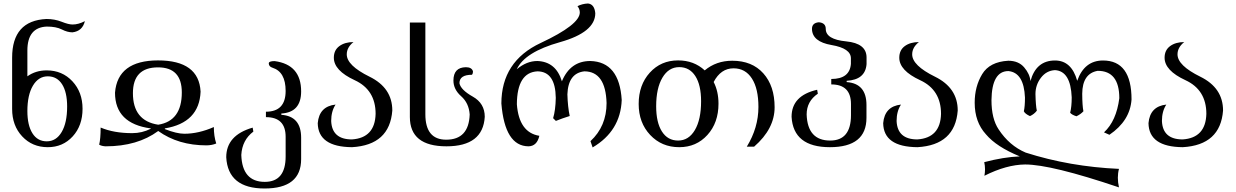

<svg xmlns="http://www.w3.org/2000/svg" viewBox="-20 -825 7008 1089"><path d="M245.1 -23.4Q298.8 -23.4 329.8 -76.2Q360.8 -128.9 360.8 -220.7Q360.8 -302.2 332 -347.2Q303.2 -392.1 251 -392.1Q198.2 -392.1 166.7 -339.1Q135.3 -286.1 135.3 -195.3Q135.3 -114.3 164.1 -68.8Q192.9 -23.4 245.1 -23.4ZM251 9.8Q163.1 9.8 106 -51.3Q48.8 -112.3 48.8 -207V-498Q48.8 -708 243.2 -717.3Q290 -717.3 329.3 -701.7Q368.7 -686 391.6 -686Q424.8 -686 461.4 -705.1Q447.8 -648.4 391.1 -641.6Q362.3 -641.6 330.6 -658Q298.8 -674.3 245.1 -674.3Q135.3 -669.4 135.3 -538.6V-392.1Q182.1 -425.8 245.1 -425.8Q333 -425.8 390.6 -364Q448.2 -302.2 448.2 -208Q448.2 -112.3 392.3 -51.3Q336.4 9.8 251 9.8Z M579.1 4.9Q556.6 3.9 542.5 -4.4Q550.8 -38.1 550.8 -101.6Q625.5 -69.8 730 -69.8Q785.6 -69.8 835 -94.7V-96.7Q632.3 -124 632.3 -299.3Q647 -481.9 876 -482.4Q1108.4 -482.4 1117.7 -305.2Q1110.4 -128.9 915 -96.7V-92.8Q982.4 -66.4 1025.4 -66.4Q1106.4 -66.4 1192.9 -104.5Q1192.9 -52.2 1206.5 -11.2Q1183.1 -1 1151.4 -0.5Q991.2 -0.5 877.4 -82Q759.8 4.9 579.1 4.9ZM877.4 -117.7Q1011.2 -138.7 1011.2 -300.8Q1011.2 -442.9 876.5 -442.9Q733.9 -442.9 733.9 -296.4Q733.9 -139.6 877.4 -117.7Z M1480.5 244.1Q1272.9 244.1 1263.2 66.9Q1263.2 -58.1 1413.1 -101.1L1417 -78.6Q1353.5 -30.8 1348.6 53.7Q1353.5 206.5 1481.9 206.5Q1600.1 206.5 1600.1 62.5V-49.3Q1600.1 -160.6 1488.3 -160.6V-191.4Q1600.1 -191.4 1600.1 -309.1Q1600.1 -417.5 1525.4 -440.9Q1504.9 -447.3 1504.4 -465.3Q1504.4 -478.5 1537.6 -478.5Q1688 -458.5 1688 -306.6Q1688 -187.5 1575.7 -181.2V-173.8Q1688 -166 1688 -43.9V77.6Q1688 244.1 1480.5 244.1Z M1976.6 9.8Q1784.2 8.3 1782.2 -126.5Q1790.5 -221.7 1883.3 -231.9Q1858.4 -193.8 1858.4 -138.7Q1862.8 -34.2 1976.1 -34.2Q2106.9 -43 2110.4 -179.2Q2110.4 -315.4 1991.9 -370.1Q1873.5 -424.8 1873.5 -497.6Q1873.5 -540.5 1904.8 -563.5Q1936 -586.4 1984.9 -586.4Q1946.8 -556.2 1946.8 -516.6Q1946.8 -453.6 2075.9 -390.1Q2205.1 -326.7 2205.1 -198.2Q2190.4 -2.4 1976.6 9.8Z M2512.2 4.9Q2304.7 4.9 2304.7 -161.6V-697.3H2392.6V-176.8Q2392.6 -32.7 2510.7 -32.7Q2639.2 -32.7 2644 -175.8Q2639.6 -240.2 2595.7 -279.1Q2551.8 -317.9 2551.8 -368.2Q2551.8 -442.9 2622.6 -443.8Q2655.3 -443.8 2662.6 -420.9Q2662.6 -406.7 2656.7 -400.9Q2585.9 -400.9 2585.9 -353Q2593.3 -315.4 2661.4 -277.1Q2729.5 -238.8 2729.5 -162.6Q2719.7 4.9 2512.2 4.9Z M3341.3 11.2 3329.1 -24.4Q3420.4 -108.9 3420.4 -240.7Q3415 -419.4 3294.9 -420.4Q3202.6 -410.6 3198.2 -290Q3200.2 -218.3 3211.4 -167Q3168.9 -153.8 3132.8 -139.2L3117.2 -154.8Q3130.9 -199.2 3132.3 -270Q3130.4 -418.5 3029.3 -420.4Q2912.6 -415 2911.6 -233.4Q2923.8 -73.2 3039.1 -54.7Q3025.9 3.9 2977.5 4.9Q2843.3 3.9 2823.7 -238.3Q2824.2 -477.1 3046.4 -581.1Q3268.6 -685.1 3268.6 -754.4Q3268.1 -774.4 3255.4 -790Q3282.2 -803.7 3314.9 -805.2Q3351.6 -801.3 3356.4 -750Q3356.4 -642.1 3156.2 -585.9Q2956.1 -529.8 2911.1 -432.1Q2966.8 -479 3027.8 -479Q3133.3 -475.1 3167 -363.8Q3214.8 -479 3328.1 -479Q3493.2 -474.6 3506.3 -257.8Q3499.5 -82 3341.3 11.2Z M3826.2 -27.8Q3886.2 -27.8 3921.4 -87.6Q3956.5 -147.5 3956.5 -250.5Q3956.5 -342.8 3923.8 -393.6Q3891.1 -444.3 3832.5 -444.3Q3772.5 -444.3 3737.1 -384.5Q3701.7 -324.7 3701.7 -222.2Q3701.7 -130.4 3734.4 -79.1Q3767.1 -27.8 3826.2 -27.8ZM3832.5 9.8Q3732.9 9.8 3667.7 -59.6Q3602.5 -128.9 3602.5 -235.4Q3602.5 -343.3 3665.5 -412.8Q3728.5 -482.4 3826.2 -482.4Q3916 -482.4 3977.1 -425.8Q4042.5 -480.5 4133.3 -480.5Q4245.6 -480.5 4309.6 -408.9Q4373.5 -337.4 4373.5 -216.8Q4373.5 -94.2 4257.3 6.8H4215.8Q4281.7 -100.6 4281.7 -218.3Q4281.7 -322.3 4244.6 -379.9Q4207.5 -437.5 4140.6 -437.5Q4068.4 -437.5 4027.8 -359.9Q4055.2 -306.6 4055.2 -236.8Q4055.2 -128.9 3992.4 -59.6Q3929.7 9.8 3832.5 9.8Z M4687 9.8Q4479.5 9.8 4469.7 -162.6Q4469.7 -282.7 4614.7 -315.9L4618.7 -293.5Q4555.2 -250.5 4555.2 -175.8Q4560.1 -27.8 4688.5 -27.8Q4806.6 -27.8 4806.6 -171.9V-234.9Q4806.6 -346.2 4694.8 -346.2V-377Q4799.3 -377 4806.2 -462.4V-494.1Q4806.2 -550.8 4696.3 -569.6Q4586.4 -588.4 4585.4 -661.1Q4585.4 -695.3 4624.5 -698.7Q4663.6 -695.3 4663.6 -661.1Q4663.6 -601.6 4779.3 -590.3Q4895 -579.1 4895 -499V-461.4Q4888.2 -372.6 4782.2 -366.7V-359.4Q4894.5 -351.6 4894.5 -229.5V-156.7Q4894.5 9.8 4687 9.8Z M5183.6 9.8Q4991.2 8.3 4989.3 -126.5Q4997.6 -221.7 5090.3 -231.9Q5065.4 -193.8 5065.4 -138.7Q5069.8 -34.2 5183.1 -34.2Q5314 -43 5317.4 -179.2Q5317.4 -315.4 5199 -370.1Q5080.6 -424.8 5080.6 -497.6Q5080.6 -540.5 5111.8 -563.5Q5143.1 -586.4 5191.9 -586.4Q5153.8 -556.2 5153.8 -516.6Q5153.8 -453.6 5283 -390.1Q5412.1 -326.7 5412.1 -198.2Q5397.5 -2.4 5183.6 9.8Z M6326.7 237.8Q5942.4 107.9 5794.4 107.9Q5688.5 108.9 5563.5 171.9Q5566.9 153.3 5566.9 135.3Q5566.9 114.7 5562.5 94.7Q5671.4 65.9 5764.2 62Q5631.8 7.8 5572.3 -63Q5508.3 -132.8 5508.3 -242.2Q5508.3 -334.5 5550.8 -404.5Q5593.3 -474.6 5698.7 -480.5Q5756.8 -480.5 5788.8 -443.1Q5820.8 -405.8 5824.7 -365.2Q5856.4 -481.9 5963.9 -481.9Q6057.6 -481.9 6089.8 -366.7Q6130.4 -481.9 6236.3 -481.9Q6397.9 -481.9 6397.9 -260.7Q6389.6 -140.1 6272.5 -60.5L6241.7 -74.2Q6312 -138.7 6328.6 -268.1Q6328.6 -423.3 6206.1 -423.3Q6119.1 -408.2 6118.2 -293Q6118.7 -224.1 6125 -193.8Q6109.4 -176.8 6085.4 -165.5Q6059.1 -173.8 6049.8 -185.5Q6058.6 -219.2 6058.6 -272.9Q6052.7 -421.9 5963.9 -427.2Q5915.5 -424.8 5884.3 -384.3Q5853 -343.8 5853 -291.5Q5854.5 -224.6 5860.8 -197.3Q5845.7 -177.2 5821.8 -166.5Q5793.9 -179.2 5787.1 -193.8Q5793.5 -221.7 5793.5 -271.5Q5787.6 -413.1 5699.7 -421.9Q5605.5 -421.9 5603.5 -256.8Q5603.5 -151.9 5644 -91.3Q5704.6 1 5797.4 40.5Q6048.3 120.6 6326.7 132.8Q6320.3 156.7 6320.3 183.1Q6320.3 209.5 6326.7 237.8Z M6688.5 9.8Q6496.1 8.3 6494.1 -126.5Q6502.4 -221.7 6595.2 -231.9Q6570.3 -193.8 6570.3 -138.7Q6574.7 -34.2 6688 -34.2Q6818.8 -43 6822.3 -179.2Q6822.3 -315.4 6703.9 -370.1Q6585.4 -424.8 6585.4 -497.6Q6585.4 -540.5 6616.7 -563.5Q6647.9 -586.4 6696.8 -586.4Q6658.7 -556.2 6658.7 -516.6Q6658.7 -453.6 6787.8 -390.1Q6917 -326.7 6917 -198.2Q6902.3 -2.4 6688.5 9.8Z"/></svg>

Font: Kelvinch
Style: Regular
Weight: 400
Designer: Paul James MIller
Foundry: High-Logic / Made with FontCreator
Version: Version 3.30 September 23, 2016